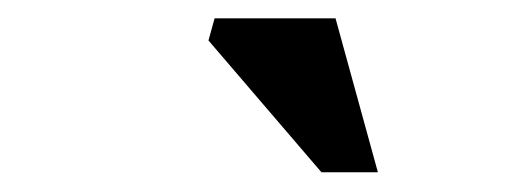

<svg xmlns="http://www.w3.org/2000/svg" viewBox="-20 -736 540 204"><path d="M381.5 -553H321.5L201.5 -693L208 -716.5H336.5Z"/></svg>

Font: Newsreader 9pt SemiBold
Style: Italic
Weight: 600
Italic angle: -17°
Designer: Hugues Gentile
Foundry: Production Type
Version: Version 1.003